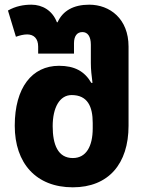

<svg xmlns="http://www.w3.org/2000/svg" viewBox="-20 -790 625 820"><path d="M291 10C443 10 529 -90 529 -253V-591C529 -710 449 -770 361 -770C294 -770 248 -744 226 -695H223C204 -745 161 -770 114 -770C82 -770 47 -764 14 -745L48 -633C65 -639 81 -643 96 -643C124 -643 143 -626 143 -591V-561H296V-605C296 -636 309 -653 332 -653C354 -653 368 -635 368 -599V-521C368 -492 371 -468 375 -436H370C341 -486 298 -509 232 -509C117 -509 43 -416 43 -253C43 -93 134 10 291 10ZM291 -115C227 -115 205 -173 205 -251C205 -331 235 -384 286 -384C354 -384 376 -335 376 -265V-242C376 -165 348 -115 291 -115Z"/></svg>

Font: Noto Sans Georgian SemiCondensed ExtraBold
Style: Regular
Weight: 800
Width: 4
Designer: Monotype Design Team, Akaki Razmadze
Foundry: Google LLC
Version: Version 2.005